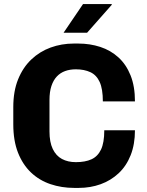

<svg xmlns="http://www.w3.org/2000/svg" viewBox="-20 -909 718 939"><path d="M343 10Q281 10 226.5 -8.5Q172 -27 131.5 -65.5Q91 -104 68 -162.5Q45 -221 45 -301V-385Q45 -463 68.5 -521Q92 -579 133 -618Q174 -657 227.5 -676.5Q281 -696 341 -696H363Q420 -696 470.5 -679.5Q521 -663 559 -628.5Q597 -594 618.5 -540.5Q640 -487 640 -413H483Q483 -474 467.5 -508Q452 -542 422 -556Q392 -570 351 -570Q322 -570 298.5 -561.5Q275 -553 258 -535Q241 -517 231.5 -488.5Q222 -460 222 -420V-266Q222 -214 238 -180.5Q254 -147 283 -131.5Q312 -116 351 -116Q397 -116 427.5 -130Q458 -144 474 -177.5Q490 -211 490 -272H640Q640 -203 619 -150Q598 -97 560 -61.5Q522 -26 472 -8Q422 10 365 10ZM291 -749 386 -889H526L527 -886L406 -749Z"/></svg>

Font: Chivo Medium
Style: Bold
Weight: 700
Version: Version 2.002